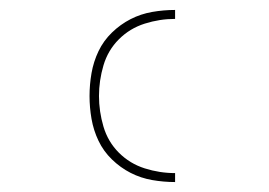

<svg xmlns="http://www.w3.org/2000/svg" viewBox="-20 -800 540 386"><path d="M332 -434Q309 -434 286 -438Q263 -442 242.5 -452.5Q222 -463 205 -479.5Q188 -496 178 -517Q168 -538 164 -561Q160 -584 160 -607Q160 -630 164 -653Q168 -676 178 -697Q188 -718 205 -734.5Q222 -751 242.5 -761.5Q263 -772 286 -776Q309 -780 332 -780V-762Q301 -762 271 -752.5Q241 -743 219 -721Q197 -699 188 -668.5Q179 -638 179 -607Q179 -576 188 -545.5Q197 -515 219 -493Q241 -471 271 -461.5Q301 -452 332 -452Z"/></svg>

Font: Iosevka Thin
Style: Regular
Weight: 100
Monospace: yes
Designer: Belleve Invis
Foundry: Belleve Invis
Version: Version 32.5.0; ttfautohint (v1.8.4)